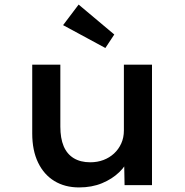

<svg xmlns="http://www.w3.org/2000/svg" viewBox="-20 -810 808 840"><path d="M326 10Q264 10 218 -18Q172 -46 146.5 -99Q121 -152 121 -226V-527H244V-256Q244 -205 258.5 -170.5Q273 -136 302.5 -118Q332 -100 375 -100Q406 -100 432.5 -110Q459 -120 479 -138.5Q499 -157 510.5 -182.5Q522 -208 522 -239V-527H645V0H525L523 -110L545 -122Q533 -87 502 -57Q471 -27 426.5 -8.5Q382 10 326 10ZM441 -600 256 -700 324 -790 480 -659Z"/></svg>

Font: Lexend Exa Medium
Style: Regular
Weight: 500
Designer: Bonnie Shaver-Troup, Thomas Jockin
Foundry: Lexend
Version: Version 1.007